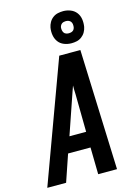

<svg xmlns="http://www.w3.org/2000/svg" viewBox="-162 -1058 805 1133"><g transform="rotate(-15 240.5 -491.5)"><path d="M-19 0 161 -490 251 -735H380L407 0H292L289 -164H152L96 0ZM186 -260H288L285 -490Q284 -504 284 -517.5Q284 -531 284 -544Q279 -531 274.5 -517.5Q270 -504 265 -490ZM341 -787Q317 -787 295.5 -795.5Q274 -804 261 -821.5Q248 -839 244 -862Q240 -885 244 -909Q247 -925 255.5 -940Q264 -955 278 -965.5Q292 -976 308.5 -979.5Q325 -983 341 -983Q364 -983 385.5 -974.5Q407 -966 420.5 -948.5Q434 -931 437.5 -908Q441 -885 437 -861Q434 -845 425.5 -830Q417 -815 403 -804.5Q389 -794 373 -790.5Q357 -787 341 -787ZM341 -848Q347 -848 353 -849.5Q359 -851 364.5 -854.5Q370 -858 373 -864Q376 -870 377 -876Q378 -885 377 -893.5Q376 -902 371 -909Q366 -916 357.5 -919Q349 -922 341 -922Q335 -922 328.5 -920.5Q322 -919 317 -915.5Q312 -912 308.5 -906Q305 -900 304 -894Q303 -885 304.5 -876.5Q306 -868 310.5 -861Q315 -854 323.5 -851Q332 -848 341 -848Z"/></g></svg>

Font: Iosevka SS04 Oblique
Style: Bold
Weight: 700
Italic angle: -9°
Monospace: yes
Designer: Belleve Invis
Foundry: Belleve Invis
Version: Version 19.0.0; ttfautohint (v1.8.4)